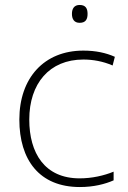

<svg xmlns="http://www.w3.org/2000/svg" viewBox="-20 -744 514 774"><path d="M301 -724C279 -724 270 -709 270 -688C270 -667 279 -652 301 -652C326 -652 333 -667 333 -688C333 -709 326 -724 301 -724ZM302 10C358 10 404 -2 438 -17V-52C399 -36 351 -25 301 -25C160 -25 98 -127 98 -262C98 -407 179 -504 316 -504C354 -504 395 -497 434 -480L443 -515C407 -531 366 -540 316 -540C158 -540 58 -430 58 -262C58 -100 138 10 302 10Z"/></svg>

Font: Noto Sans Malayalam ExtraLight
Style: Regular
Weight: 200
Designer: Jelle Bosma - Monotype Design Team
Foundry: Monotype Imaging Inc.
Version: Version 2.104